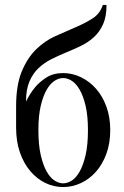

<svg xmlns="http://www.w3.org/2000/svg" viewBox="-20 -740 500 775"><path d="M235 -445Q272 -445 306.5 -428.5Q341 -412 367.5 -382Q394 -352 409.5 -309.5Q425 -267 425 -215Q425 -162 409.5 -119.5Q394 -77 367.5 -47Q341 -17 306.5 -1Q272 15 235 15Q197 15 163 -1.5Q129 -18 102.5 -49Q76 -80 60.5 -124.5Q45 -169 45 -225V-310Q45 -397 68 -452Q91 -507 126 -541Q161 -575 203 -594Q245 -613 284 -629.5Q323 -646 353.5 -665.5Q384 -685 395 -720H410Q410 -673 396 -642Q382 -611 359 -590Q336 -569 307 -555Q278 -541 247.5 -528.5Q217 -516 188 -501.5Q159 -487 136 -465.5Q113 -444 99 -411.5Q85 -379 85 -330Q100 -361 121 -387Q139 -409 167 -427Q195 -445 235 -445ZM135 -215Q135 -155 144.5 -114Q154 -73 168.5 -47.5Q183 -22 200.5 -11Q218 0 235 0Q252 0 269.5 -11Q287 -22 301.5 -47.5Q316 -73 325.5 -114Q335 -155 335 -215Q335 -273 325.5 -313Q316 -353 301.5 -378Q287 -403 269.5 -414Q252 -425 235 -425Q218 -425 200.5 -414Q183 -403 168.5 -378Q154 -353 144.5 -313Q135 -273 135 -215Z"/></svg>

Font: Oranienbaum
Style: Regular
Weight: 400
Designer: Oleg Pospelov and Jovanny Lemonad
Foundry: Oleg Pospelov and jovanny Lemonad
Version: Version 1.001; ttfautohint (v0.91) -l 8 -r 50 -G 200 -x 0 -w